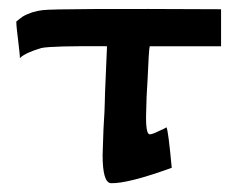

<svg xmlns="http://www.w3.org/2000/svg" viewBox="-20 -407 535 436"><path d="M482 -386V-302H320Q318 -296 315 -224Q314 -212 313 -189.5Q312 -167 312 -156Q310 -102 320 -102Q326 -102 340 -109Q356 -116 358 -118Q362 -112 370 -26Q271 10 232 9Q213 8 213 -55Q213 -62 215 -114Q218 -162 218 -176Q218 -189 220 -231Q222 -273 223 -302Q98 -303 74 -298Q37 -287 25 -275Q26 -276 21 -317Q20 -324 18.5 -338Q17 -352 17 -358Q24 -364 31 -369Q51 -381 77 -384Q109 -388 482 -386Z"/></svg>

Font: GFS Neohellenic Rg
Style: Bold
Weight: 700
Designer: Designed by Takis Katsoulidis and George D. Matthiopoulos.
Foundry: Designed by Takis Katsoulidis and George D. Matthiopoulos.
Version: Version 1.0